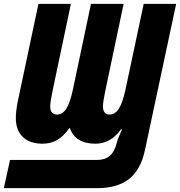

<svg xmlns="http://www.w3.org/2000/svg" viewBox="-55 -734 932 994"><path d="M-3 94H449Q488 94 513.5 72.5Q539 51 551 0Q555 -15 564 -35Q573 -55 577 -64H571Q545 -27 511.5 -8.5Q478 10 439 10Q387 10 353.5 -10.5Q320 -31 307 -71H304Q273 -27 239.5 -8.5Q206 10 166 10Q100 10 63.5 -24.5Q27 -59 27 -123Q27 -158 36 -204L144 -714H312L216 -258Q205 -205 205 -183Q205 -141 240 -141Q269 -141 288.5 -171.5Q308 -202 323 -273L416 -714H585L489 -258Q478 -205 478 -183Q478 -141 513 -141Q541 -141 560.5 -171.5Q580 -202 595 -272L689 -714H857L695 45Q673 146 612.5 193Q552 240 449 240H-35Z"/></svg>

Font: Noto Sans UI CondBlack
Style: Italic
Weight: 900
Width: 3
Italic angle: -12°
Designer: Monotype Design Team
Foundry: Monotype Imaging Inc.
Version: Version 1.001